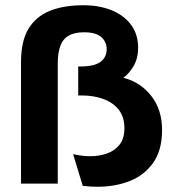

<svg xmlns="http://www.w3.org/2000/svg" viewBox="-20 -700 661 732"><path d="M295.5 8.6 258.7 -112.3Q273.7 -108.9 290.2 -106.7Q306.7 -104.4 324.1 -104.4Q357.7 -104.4 387.1 -114.5Q416.4 -124.5 435.4 -147.9Q454.3 -171.2 454.3 -211.1Q454.3 -253.8 433.1 -281.1Q411.9 -308.5 375 -322.3Q338.1 -336.1 291.1 -336.1H278.2V-446.5Q336.9 -445.5 361.8 -463.2Q386.7 -480.8 386.7 -512.9Q386.7 -540.6 366 -558.8Q345.2 -576.9 300.5 -576.9Q263.7 -576.9 241.7 -564Q219.6 -551.1 209.9 -524.6Q200.2 -498.1 200.2 -457V0H60.1V-463.4Q60.1 -542.9 88.5 -590.1Q116.9 -637.3 170.1 -658.7Q223.2 -680 298.1 -680Q357.6 -680 404.3 -661.4Q451.1 -642.8 478.9 -606.5Q506.6 -570.1 506.6 -517.4Q506.6 -478 489.4 -448.4Q472.2 -418.9 450.1 -403.5Q514.7 -387.5 556.3 -334.8Q597.9 -282.1 597.9 -204.4Q597.9 -127.4 564.2 -79.7Q530.6 -32 475.1 -10Q419.6 12 352.1 12Q338.6 12 324.3 11.2Q310 10.4 295.5 8.6Z"/></svg>

Font: Atkinson Hyperlegible Next
Style: Regular
Weight: 400
Designer: Elliott Scott, Megan Eiswerth, Linus Boman, Theodore Petrosky, Letters from Sweden
Foundry: Applied Design Works, Letters from Sweden
Version: Version 2.001